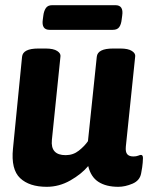

<svg xmlns="http://www.w3.org/2000/svg" viewBox="-20 -712 597 740"><path d="M171 -597Q139 -597 145 -637L147 -652Q149 -669 156.5 -680.5Q164 -692 181 -692H425Q457 -692 451 -652L449 -637Q447 -618 439.5 -607.5Q432 -597 415 -597ZM160 8Q93 8 57.5 -25.5Q22 -59 30 -139L65 -493Q68 -525 128 -525H156Q186 -525 200.5 -515.5Q215 -506 213 -494L180 -173Q174 -114 233 -114Q262 -114 284 -131.5Q306 -149 319 -168L353 -493Q356 -525 416 -525H444Q474 -525 488.5 -515.5Q503 -506 501 -494L465 -147Q463 -126 470.5 -117.5Q478 -109 494 -109Q505 -109 512.5 -112Q520 -115 523 -115Q531 -115 531 -103Q531 -99 530 -84.5Q529 -70 524 -44Q519 -16 490.5 -4Q462 8 436 8Q389 8 359.5 -11Q330 -30 320 -72Q294 -41 251 -16.5Q208 8 160 8Z"/></svg>

Font: Asap
Style: Bold Italic
Weight: 700
Italic angle: -6°
Designer: Pablo Cosgaya
Foundry: Omnibus-Type
Version: Version 3.001; ttfautohint (v1.8.3)